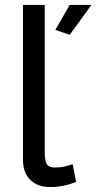

<svg xmlns="http://www.w3.org/2000/svg" viewBox="-20 -750 390 777"><path d="M73 -730H161V-135Q161 -95 171 -83.5Q181 -72 202 -72Q240 -72 274 -86L288 -14Q237 7 183 7Q132 7 102.5 -22Q73 -51 73 -103ZM262 -609 204 -629 262 -730H350Z"/></svg>

Font: Raleway-v4020 Medium
Style: Regular
Weight: 500
Designer: Matt McInerney, Pablo Impallari, Rodrigo Fuenzalida
Foundry: Matt McInerney, Pablo Impallari, Rodrigo Fuenzalida
Version: Version 4.020;PS 004.020;hotconv 1.0.88;makeotf.lib2.5.64775